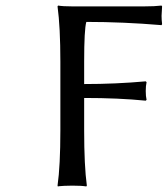

<svg xmlns="http://www.w3.org/2000/svg" viewBox="-20 -671 606 694"><path d="M501 -647.9Q540 -647.9 564 -650.9L565.9 -647.9Q564 -619.6 564 -613.8Q564 -599.6 565.9 -584L564 -580.1Q425.3 -591.8 292 -591.8Q284.2 -564.5 284.2 -448.2V-367.2Q398.4 -367.2 506.8 -377L509.8 -374Q506.8 -360.8 506.8 -341.8Q506.8 -323.2 509.8 -310.1L506.8 -307.1Q408.7 -316.9 284.2 -316.9V-200.2Q284.2 -71.3 293.9 0L292 2.9Q275.4 0 241.2 0Q225.6 0 212.4 0.7Q199.2 1.5 194.3 2L189 2.9L188 0Q198.2 -71.3 198.2 -200.2V-448.2Q198.2 -572.8 188 -647.9L189.9 -650.9Q207 -647.9 241.2 -647.9Z"/></svg>

Font: Linear Smooth
Style: Regular
Weight: 400
Designer: Philipp H. Poll, Flanker
Foundry: Philipp H. Poll, reworked by Flanker
Version: Version 1.061 | FøM Fix